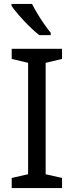

<svg xmlns="http://www.w3.org/2000/svg" viewBox="-20 -964 379 984"><path d="M298 0H40V-52L124 -71V-642L40 -662V-714H298V-662L214 -642V-71L298 -52ZM144 -944Q155 -922 171.5 -894.5Q188 -867 206.5 -840.5Q225 -814 240 -796V-784H181Q158 -802 129 -830.5Q100 -859 75.5 -887.5Q51 -916 39 -934V-944Z"/></svg>

Font: Apis
Style: Regular
Weight: 400
Designer: Monotype Design Team
Foundry: Monotype Imaging Inc.
Version: Version 2.000; build 0001